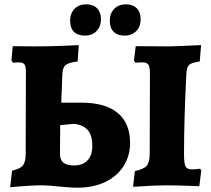

<svg xmlns="http://www.w3.org/2000/svg" viewBox="-20 -859 977 890"><path d="M258 6Q202 0 176 0Q120 0 27 9L36 -68Q73 -76 86 -92Q99 -108 99 -145L100 -518Q101 -549 94 -559.5Q87 -570 67 -570Q54 -570 40 -568L33 -579L39 -645Q72 -644 136 -644Q243 -644 345 -650L340 -574Q298 -569 284 -557.5Q270 -546 269 -514L264 -383H359Q468 -383 525.5 -335.5Q583 -288 583 -197Q583 -136 552.5 -88.5Q522 -41 467 -15Q412 11 339 11Q319 11 293.5 9Q268 7 258 6ZM605 -66Q647 -75 660.5 -91Q674 -107 674 -149L675 -518Q675 -549 667.5 -559.5Q660 -570 639 -570Q624 -570 608 -568L601 -579L609 -645L757 -644Q784 -644 846 -647L912 -650L906 -574Q869 -569 857.5 -559Q846 -549 844 -520Q833 -307 833 -143Q833 -101 840 -87.5Q847 -74 869 -74Q892 -74 907 -77L913 -69L904 4Q806 0 748 0Q700 0 597 7ZM408 -183Q408 -230 388 -254.5Q368 -279 325 -285L259 -279L258 -145Q258 -118 274 -105Q290 -92 324 -92Q364 -92 386 -116Q408 -140 408 -183ZM305 -763Q305 -797 325.5 -818Q346 -839 380 -839Q412 -839 430 -820.5Q448 -802 448 -770Q448 -736 427.5 -715Q407 -694 373 -694Q340 -694 322.5 -712Q305 -730 305 -763ZM489 -763Q489 -797 509.5 -818Q530 -839 564 -839Q596 -839 614 -820.5Q632 -802 632 -770Q632 -736 611.5 -715Q591 -694 557 -694Q524 -694 506.5 -712Q489 -730 489 -763Z"/></svg>

Font: Alegreya SC ExtraBold
Style: Regular
Weight: 800
Designer: Juan Pablo del Peral
Foundry: Huerta Tipografica
Version: Version 2.007; ttfautohint (v1.6)